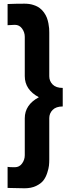

<svg xmlns="http://www.w3.org/2000/svg" viewBox="-20 -785 359 1037"><path d="M246.1 76.2Q246.1 93.8 244.4 109.6Q242.7 125.5 234.9 149.4Q227.1 173.3 213.9 190.2Q200.7 207 174.6 219.5Q148.4 231.9 112.8 231.9L21 230V116.2Q29.3 118.2 60.1 118.2Q84.5 118.2 99.1 98.1Q113.8 78.1 113.8 53.2V-146Q113.8 -219.2 189.9 -259.8Q113.8 -300.3 113.8 -374V-585.9Q113.8 -610.8 99.1 -630.9Q84.5 -650.9 60.1 -650.9L21 -648.9V-763.2Q63 -765.1 112.8 -765.1Q138.7 -765.1 159.4 -758.5Q180.2 -752 193.8 -741.9Q207.5 -731.9 217.8 -717.3Q228 -702.6 233.2 -689Q238.3 -675.3 241.5 -658.9Q244.6 -642.6 245.4 -631.6Q246.1 -620.6 246.1 -608.9V-373Q246.1 -347.2 264.4 -328.6Q282.7 -310.1 318.8 -310.1V-210Q282.7 -210 264.4 -191.4Q246.1 -172.9 246.1 -147Z"/></svg>

Font: Standard
Style: Bold
Weight: 400
Designer: Bryce Wilner
Version: Version 2.000;PS 2.0;hotconv 16.6.51;makeotf.lib2.5.65220 DE